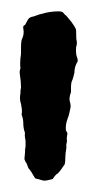

<svg xmlns="http://www.w3.org/2000/svg" viewBox="-20 -759 157 338"><path d="M17 -675Q17 -687 19 -691Q23 -699 21 -709Q20 -714 24 -715Q27 -721 29.5 -725Q32 -729 39 -730Q49 -734 60.5 -736.5Q72 -739 83 -739Q89 -739 91 -737Q94 -733 97 -731L106 -720Q111 -713 112.5 -710Q114 -707 114 -705Q114 -690 115 -687Q116 -682 114 -676Q113 -664 116 -657Q118 -651 115 -648Q111 -640 111 -631Q110 -627 109 -623Q108 -619 106 -615Q105 -610 105 -606.5Q105 -603 105 -602V-597Q101 -586 103 -580Q105 -574 104 -569Q103 -564 102 -559.5Q101 -555 99 -550Q95 -540 96 -529Q100 -525 98 -520Q97 -514 98 -511Q96 -503 97 -500Q96 -494 95.5 -489.5Q95 -485 95 -482Q95 -474 94 -470Q87 -459 82 -454Q77 -451 73 -444Q63 -441 58 -441Q56 -441 55 -441.5Q54 -442 53 -442L42 -445Q38 -451 36 -455Q32 -461 30 -463L27 -471Q24 -475 23 -479L24 -490Q24 -498 25 -501V-511Q23 -521 24 -525Q21 -533 21 -542Q21 -550 18 -557Q19 -562 18.5 -566.5Q18 -571 17 -576Q14 -584 16 -595Q16 -602 17 -605Q17 -610 16.5 -615.5Q16 -621 15 -628Q14 -633 16 -639Q15 -647 16 -657Q17 -662 17 -666Q17 -670 17 -675Z"/></svg>

Font: Black And White Picture
Style: Regular
Weight: 400
Designer: AsiaSoft Inc.
Foundry: AsiaSoft Inc.
Version: Version 1.64